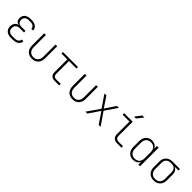

<svg xmlns="http://www.w3.org/2000/svg" viewBox="394 -2394 4013 4013"><g transform="rotate(45 2400.0 -387.5)"><path d="M340 10C449 10 518 -42 518 -125H468C468 -70 419 -35 340 -35H275C198 -35 150 -78 150 -147C150 -218 196 -263 270 -263H397V-308H270C202 -308 168 -346 168 -407C168 -473 214 -515 288 -515H334C406 -515 452 -480 452 -425H502C502 -508 437 -560 334 -560H288C184 -560 118 -503 118 -411C118 -348 154 -301 206 -296V-292C143 -286 100 -227 100 -147C100 -51 167 10 275 10Z M899 10C1019 10 1092 -68 1092 -194V-550H1042V-194C1042 -94 988 -35 899 -35C811 -35 758 -94 758 -194V-550H708V-194C708 -67 780 10 899 10Z M1565 0H1700V-45H1565C1513 -45 1485 -73 1485 -125V-505H1705V-550H1262V-505H1435V-125C1435 -44 1481 0 1565 0Z M2099 10C2219 10 2292 -68 2292 -194V-550H2242V-194C2242 -94 2188 -35 2099 -35C2011 -35 1958 -94 1958 -194V-550H1908V-194C1908 -67 1980 10 2099 10Z M2475 0H2532L2674 -210C2682 -222 2694 -239 2700 -248C2706 -239 2718 -222 2726 -210L2867 0H2925L2730 -282L2914 -550H2856L2724 -350C2717 -340 2707 -324 2701 -315C2695 -324 2686 -339 2679 -350L2546 -550H2487L2671 -282Z M3267 -645H3322L3434 -785H3373ZM3413 0H3540V-45H3413C3354 -45 3323 -76 3323 -135V-550H3070V-505H3273V-135C3273 -48 3323 0 3413 0Z M3887 10C3958 10 4012 -22 4037 -75H4040V0H4090V-550H4040V-475H4037C4012 -528 3958 -560 3887 -560C3777 -560 3705 -480 3705 -360V-189C3705 -69 3777 10 3887 10ZM3897 -33C3808 -33 3755 -91 3755 -189V-360C3755 -458 3808 -517 3897 -517C3988 -517 4040 -458 4040 -360V-189C4040 -91 3987 -33 3897 -33Z M4500 10C4619 10 4695 -68 4695 -190V-360C4695 -434 4660 -488 4605 -506H4720V-550H4500C4384 -550 4305 -473 4305 -360V-190C4305 -68 4382 10 4500 10ZM4500 -34C4408 -34 4355 -91 4355 -190V-360C4355 -458 4409 -506 4500 -506C4611 -506 4645 -458 4645 -360V-190C4645 -91 4592 -34 4500 -34Z"/></g></svg>

Font: JetBrains Mono Thin
Style: Regular
Weight: 100
Monospace: yes
Designer: Philipp Nurullin, Konstantin Bulenkov
Foundry: JetBrains
Version: Version 2.305